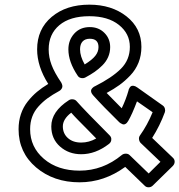

<svg xmlns="http://www.w3.org/2000/svg" viewBox="-20 -753 773 828"><path d="M60.1 -195.8Q60.1 -231 70.3 -261.2Q80.6 -291.5 99.6 -315.4Q118.7 -339.4 139.6 -356.9Q160.6 -374.5 188 -391.1Q140.1 -466.8 140.1 -540Q140.1 -627.4 202.9 -680.2Q265.6 -732.9 365.2 -732.9Q461.4 -732.9 525.6 -682.4Q589.8 -631.8 589.8 -550.8Q589.8 -514.2 577.4 -482.9Q564.9 -451.7 541.7 -427.5Q518.6 -403.3 494.9 -386.2Q471.2 -369.1 439.9 -352.1Q450.2 -341.8 471.7 -319.8Q493.2 -297.9 504.9 -286.1Q522.9 -323.2 534.2 -362.8Q534.2 -364.3 534.9 -366.5Q535.6 -368.7 538.3 -373.5Q541 -378.4 544.7 -381.1Q548.3 -383.8 555.7 -383.1Q563 -382.3 571.8 -376L682.1 -297.9Q689 -293 691.2 -284.2Q693.4 -275.4 690.9 -269Q669.4 -210.4 636.2 -158.2L725.1 -73.2Q732.9 -66.4 733.2 -56.2Q733.4 -45.9 725.1 -37.1L638.2 47.9Q630.9 54.7 620.6 54.7Q610.4 54.7 604 47.9L520 -33.2Q428.7 33.2 323.2 33.2Q211.4 33.2 135.7 -31Q60.1 -95.2 60.1 -195.8ZM109.9 -195.8Q109.9 -118.7 169.4 -67.9Q229 -17.1 323.2 -17.1Q423.8 -17.1 505.9 -85Q512.7 -90.3 522.7 -90.3Q532.7 -90.3 539.1 -84L621.1 -4.9L671.9 -55.2L586.9 -136.2Q581.1 -142.1 579.6 -151.4Q578.1 -160.6 583 -168Q615.7 -213.9 638.2 -269L570.8 -315.9Q549.8 -260.3 533.2 -231.9Q527.8 -222.2 521 -218.5Q514.2 -214.8 508.1 -217.5Q502 -220.2 499 -222.2Q496.1 -224.1 494.1 -226.1Q424.8 -293.9 381.8 -341.8Q375.5 -348.6 373.5 -355.2Q371.6 -361.8 373.5 -366Q375.5 -370.1 378.9 -373.8Q382.3 -377.4 385 -378.9Q387.7 -380.4 389.2 -380.9Q462.9 -418 501.5 -456.5Q540 -495.1 540 -550.8Q540 -607.9 492.9 -645.5Q445.8 -683.1 365.2 -683.1Q281.7 -683.1 235.8 -644.3Q189.9 -605.5 189.9 -540Q189.9 -506.3 202.4 -473.1Q214.8 -439.9 244.1 -397Q251.5 -383.3 247.8 -374.5Q244.1 -365.7 235.8 -360.8Q206.1 -344.7 184.8 -329.1Q163.6 -313.5 145.8 -293.7Q127.9 -273.9 118.9 -249.5Q109.9 -225.1 109.9 -195.8ZM201.2 -208Q201.2 -272 276.9 -320.8Q284.2 -325.7 294.2 -324.7Q304.2 -323.7 310.1 -316.9Q346.2 -275.9 452.1 -169.9Q459.5 -162.6 460 -154.3Q460.4 -146 457.3 -140.6Q454.1 -135.3 449.2 -131.8Q392.1 -87.9 330.1 -87.9Q276.4 -87.9 238.8 -121.1Q201.2 -154.3 201.2 -208ZM251 -208Q251 -177.2 272.7 -157.7Q294.4 -138.2 330.1 -138.2Q363.8 -138.2 395 -155.8Q383.3 -168 358.2 -193.4Q333 -218.8 316.7 -235.4Q300.3 -252 287.1 -267.1Q251 -239.3 251 -208ZM274.9 -540Q274.9 -580.1 300.3 -608.2Q325.7 -636.2 367.2 -636.2Q405.3 -636.2 430.2 -611.3Q455.1 -586.4 455.1 -549.8Q455.1 -526.9 446.3 -506.8Q437.5 -486.8 421.1 -470.7Q404.8 -454.6 387.9 -442.9Q371.1 -431.2 348.1 -418.9Q339.8 -414.6 329.8 -416.5Q319.8 -418.5 314.9 -426.8Q274.9 -486.3 274.9 -540ZM325.2 -540Q325.2 -510.3 345.2 -475.1Q377 -494.6 390.9 -512.2Q404.8 -529.8 404.8 -549.8Q404.8 -585.9 367.2 -585.9Q347.2 -585.9 336.2 -574.2Q325.2 -562.5 325.2 -540Z"/></svg>

Font: Trueno Bold Outline
Style: Regular
Weight: 700
Width: 6
Designer: Julieta Ulanovsky
Foundry: Julieta Ulanovsky
Version: Version 3.001b | FøM Fix